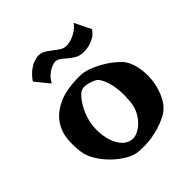

<svg xmlns="http://www.w3.org/2000/svg" viewBox="-178 -762 887 887"><g transform="rotate(-45 266.0 -318.5)"><path d="M276.4 -437.5Q301.8 -437.5 329.1 -428.2Q356.4 -418.9 381.8 -404.8Q407.2 -390.6 428.2 -374.5Q449.2 -358.4 462.9 -343.8Q487.3 -317.4 496.6 -272.9Q505.9 -228.5 500 -182.1Q494.1 -135.7 472.7 -94.7Q451.2 -53.7 413.1 -34.2Q385.7 -20.5 359.4 -12.7Q333 -4.9 308.6 -1Q284.2 2.9 262.7 2.9Q241.2 2.9 225.6 2Q196.3 0 164.6 -18.6Q132.8 -37.1 105 -64.5Q77.1 -91.8 57.6 -124.5Q38.1 -157.2 34.2 -186.5Q28.3 -226.6 32.2 -270.5Q36.1 -314.5 61 -351.6Q85.9 -388.7 137.2 -413.1Q188.5 -437.5 276.4 -437.5ZM244.1 -58.6Q254.9 -56.6 273.4 -64Q292 -71.3 310.1 -87.9Q328.1 -104.5 342.3 -130.4Q356.4 -156.2 359.4 -193.4Q362.3 -229.5 359.9 -259.8Q357.4 -290 350.6 -313Q343.8 -335.9 335 -350.6Q326.2 -365.2 316.4 -371.1Q299.8 -379.9 276.4 -385.3Q252.9 -390.6 236.3 -382.8Q228.5 -378.9 216.8 -366.2Q205.1 -353.5 193.4 -334.5Q181.6 -315.4 172.4 -291Q163.1 -266.6 159.2 -240.2Q155.3 -213.9 157.7 -183.6Q160.2 -153.3 169.9 -126.5Q179.7 -99.6 197.8 -80.6Q215.8 -61.5 244.1 -58.6ZM106.4 -572.3Q124 -597.7 142.1 -611.8Q160.2 -626 175.8 -631.8Q193.4 -638.7 210 -639.6Q230.5 -638.7 245.6 -628.9Q260.7 -619.1 274.9 -607.9Q289.1 -596.7 303.7 -587.4Q318.4 -578.1 338.9 -579.1Q353.5 -580.1 370.1 -585.9Q383.8 -590.8 400.4 -601.1Q417 -611.3 431.6 -630.9L470.7 -550.8Q459 -531.2 441.9 -521.5Q424.8 -511.7 408.2 -506.8Q389.6 -502 369.1 -502Q342.8 -502.9 325.7 -513.2Q308.6 -523.4 295.4 -535.2Q282.2 -546.9 269.5 -556.2Q256.8 -565.4 239.3 -564.5Q225.6 -561.5 211.9 -554.7Q200.2 -548.8 186.5 -536.6Q172.9 -524.4 162.1 -503.9Z"/></g></svg>

Font: Lakki Reddy
Style: Regular
Weight: 400
Designer: Appaji Ambarisha Darbha
Version: Version 1.0.4; ttfautohint (v1.2.42-39fb)